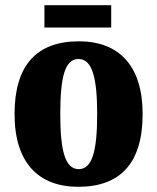

<svg xmlns="http://www.w3.org/2000/svg" viewBox="-20 -709 605 739"><path d="M151 -603H408V-689H151ZM281 10C444 10 529 -82 529 -270C529 -458 436 -550 284 -550C121 -550 36 -458 36 -270C36 -82 129 10 281 10ZM283 -58C230 -58 212 -131 212 -270C212 -410 229 -482 282 -482C335 -482 354 -410 354 -270C354 -131 336 -58 283 -58Z"/></svg>

Font: Noto Serif Devanagari Condensed Black
Style: Regular
Weight: 900
Width: 3
Designer: Universal Thirst, Indian Type Foundry and the Monotype Design Team
Foundry: Monotype Imaging Inc.
Version: Version 2.004